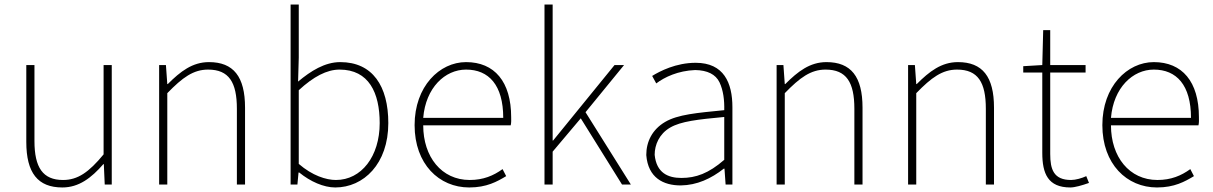

<svg xmlns="http://www.w3.org/2000/svg" viewBox="-20 -814 5351 847"><path d="M255 13C328 13 383 -29 436 -90H438L442 0H473V-527H437V-133C372 -54 323 -20 258 -20C169 -20 132 -75 132 -192V-527H96V-188C96 -51 147 13 255 13Z M682 0H718V-403C785 -472 833 -507 898 -507C990 -507 1025 -451 1025 -334V0H1061V-339C1061 -476 1010 -540 902 -540C829 -540 776 -499 720 -443H718L712 -527H682Z M1459 13C1584 13 1693 -91 1693 -271C1693 -434 1624 -540 1481 -540C1413 -540 1351 -501 1295 -454L1298 -560V-794H1262V0H1292L1297 -53H1300C1349 -13 1408 13 1459 13ZM1462 -20C1419 -20 1358 -39 1298 -91V-416C1363 -476 1422 -507 1478 -507C1607 -507 1655 -405 1655 -271C1655 -124 1574 -20 1462 -20Z M2050 13C2127 13 2173 -13 2213 -37L2197 -68C2157 -39 2112 -20 2052 -20C1928 -20 1847 -122 1847 -261H2233C2236 -274 2235 -286 2235 -297C2235 -454 2161 -540 2036 -540C1919 -540 1809 -433 1809 -262C1809 -90 1917 13 2050 13ZM1847 -294C1858 -427 1943 -507 2036 -507C2136 -507 2200 -439 2200 -294Z M2382 0H2418V-145L2542 -292L2724 0H2763L2563 -319L2733 -527H2691L2420 -194H2418V-794H2382Z M2983 4C3055 3 3117 -26 3173 -70H3176L3181 0H3211V-341C3211 -449 3173 -537 3049 -537C2962 -537 2891 -500 2857 -479L2875 -446C2912 -474 2971 -502 3047 -505C3101 -504 3137 -486 3154 -451C3171 -415 3176 -372 3175 -328C3054 -316 2970 -309 2914 -276C2858 -243 2831 -190 2831 -130C2839 -29 2907 4 2983 4ZM2986 -29C2927 -29 2876 -51 2868 -131C2868 -175 2888 -223 2936 -251C2984 -279 3058 -287 3175 -298V-109C3106 -49 3050 -29 2986 -29Z M3406 0H3442V-403C3509 -472 3557 -507 3622 -507C3714 -507 3749 -451 3749 -334V0H3785V-339C3785 -476 3734 -540 3626 -540C3553 -540 3500 -499 3444 -443H3442L3436 -527H3406Z M3986 0H4022V-403C4089 -472 4137 -507 4202 -507C4294 -507 4329 -451 4329 -334V0H4365V-339C4365 -476 4314 -540 4206 -540C4133 -540 4080 -499 4024 -443H4022L4016 -527H3986Z M4702 13C4721 13 4753 4 4784 -7L4772 -37C4753 -28 4725 -20 4705 -20C4628 -20 4613 -67 4613 -135V-494H4769V-527H4613V-681H4582L4578 -527L4494 -522V-494H4578V-140C4578 -48 4603 13 4702 13Z M5084 13C5161 13 5207 -13 5247 -37L5231 -68C5191 -39 5146 -20 5086 -20C4962 -20 4881 -122 4881 -261H5267C5270 -274 5269 -286 5269 -297C5269 -454 5195 -540 5070 -540C4953 -540 4843 -433 4843 -262C4843 -90 4951 13 5084 13ZM4881 -294C4892 -427 4977 -507 5070 -507C5170 -507 5234 -439 5234 -294Z"/></svg>

Font: SSpoqa Han Sans Neo Thin
Style: Regular
Weight: 100
Designer: [Spoqa Han Sans Neo] Dong-huui Kim  Younghwa Kang  Yujin Lee  [Noto Sans] Ryoko NISHIZUKA  (kana & ideographs); Paul D. 
Foundry: Spoqa (http://www.spoqa-han-sans.com)
Version: Version 1.000